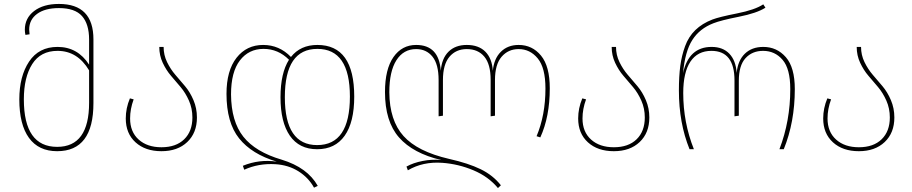

<svg xmlns="http://www.w3.org/2000/svg" viewBox="-20 -757 4629 974"><path d="M279 -737Q454 -737 454 -557V-234Q454 10 270 10Q176 10 127 -57.5Q78 -125 78 -253Q78 -370 127.5 -444.5Q177 -519 272 -519Q374 -519 432 -429V-556Q432 -635 396 -675.5Q360 -716 279 -716Q208 -716 168 -686.5Q128 -657 128 -607Q128 -599 130 -583L109 -580Q106 -594 106 -606Q106 -665 153 -701Q200 -737 279 -737ZM270 -12Q432 -12 432 -236V-400Q373 -499 272 -499Q186 -499 143.5 -432Q101 -365 101 -253Q101 -12 270 -12Z M810 -519Q810 -478 827.5 -442Q845 -406 869.5 -377.5Q894 -349 919 -319.5Q944 -290 961.5 -249Q979 -208 979 -161Q979 -83 930 -36.5Q881 10 799 10Q717 10 667.5 -35Q618 -80 618 -156Q618 -208 639 -258L658 -253Q640 -204 640 -156Q640 -88 683.5 -49Q727 -10 799 -10Q873 -10 914.5 -50.5Q956 -91 956 -161Q956 -207 938.5 -246.5Q921 -286 896.5 -315Q872 -344 847.5 -372.5Q823 -401 805.5 -438.5Q788 -476 788 -519Z M1403 -264Q1403 -386 1446 -454Q1391 -509 1317 -509Q1242 -509 1197 -450.5Q1152 -392 1152 -278Q1153 -141 1214.5 -63.5Q1276 14 1409 53Q1540 93 1592 186L1573 195Q1545 144 1494 112Q1443 80 1377 76Q1291 71 1219 104L1212 84Q1295 50 1384 63Q1257 25 1193 -55Q1129 -135 1129 -281Q1129 -399 1180 -464Q1231 -529 1315 -529Q1397 -529 1456 -468Q1504 -529 1590 -529Q1777 -529 1777 -267Q1777 -137 1728.5 -68.5Q1680 0 1589 0Q1498 0 1450.5 -68.5Q1403 -137 1403 -264ZM1425 -264Q1425 -21 1589 -21Q1755 -21 1755 -267Q1755 -509 1590 -509Q1425 -509 1425 -264Z M2611 -529Q2680 -529 2724.5 -475Q2769 -421 2769 -309Q2769 -165 2721 -60L2702 -66Q2747 -173 2747 -308Q2747 -413 2708 -460.5Q2669 -508 2611 -508Q2558 -508 2524.5 -469Q2491 -430 2491 -351V-170L2469 -167V-352Q2469 -431 2437 -469.5Q2405 -508 2348 -508Q2293 -508 2260 -469Q2227 -430 2227 -351V-170L2205 -167V-351Q2205 -431 2174 -469.5Q2143 -508 2091 -508Q2027 -508 1991 -451.5Q1955 -395 1955 -289Q1956 -146 2027 -67Q2098 12 2258 49Q2356 71 2418.5 101.5Q2481 132 2521 183L2506 197Q2458 139 2382 107Q2306 75 2224 69Q2125 62 2049 107L2042 88Q2076 69 2124 59.5Q2172 50 2219 55Q2075 21 2004 -60Q1933 -141 1933 -290Q1933 -406 1976 -467.5Q2019 -529 2091 -529Q2207 -529 2216 -398Q2221 -461 2255.5 -495Q2290 -529 2348 -529Q2408 -529 2442 -495Q2476 -461 2480 -398Q2486 -460 2521 -494.5Q2556 -529 2611 -529Z M3105 -519Q3105 -478 3122.5 -442Q3140 -406 3164.5 -377.5Q3189 -349 3214 -319.5Q3239 -290 3256.5 -249Q3274 -208 3274 -161Q3274 -83 3225 -36.5Q3176 10 3094 10Q3012 10 2962.5 -35Q2913 -80 2913 -156Q2913 -208 2934 -258L2953 -253Q2935 -204 2935 -156Q2935 -88 2978.5 -49Q3022 -10 3094 -10Q3168 -10 3209.5 -50.5Q3251 -91 3251 -161Q3251 -207 3233.5 -246.5Q3216 -286 3191.5 -315Q3167 -344 3142.5 -372.5Q3118 -401 3100.5 -438.5Q3083 -476 3083 -519Z M3478 0Q3424 -133 3424 -298Q3424 -370 3431 -422.5Q3438 -475 3455.5 -523Q3473 -571 3507.5 -604.5Q3542 -638 3594 -658Q3628 -671 3719 -689Q3810 -707 3852 -735L3863 -718Q3819 -690 3728 -672Q3637 -654 3599 -639Q3529 -612 3492 -554Q3455 -496 3445 -386Q3474 -519 3590 -519Q3647 -519 3680 -484.5Q3713 -450 3717 -387Q3723 -450 3758.5 -484.5Q3794 -519 3852 -519Q3921 -519 3966.5 -467Q4012 -415 4012 -305Q4012 -138 3956 0H3934Q3989 -143 3989 -305Q3989 -408 3950 -453.5Q3911 -499 3851 -499Q3796 -499 3762 -462Q3728 -425 3728 -347V-170L3706 -167V-349Q3706 -499 3589 -499Q3519 -499 3482.5 -444.5Q3446 -390 3446 -285Q3446 -136 3500 0Z M4348 -519Q4348 -478 4365.5 -442Q4383 -406 4407.5 -377.5Q4432 -349 4457 -319.5Q4482 -290 4499.5 -249Q4517 -208 4517 -161Q4517 -83 4468 -36.5Q4419 10 4337 10Q4255 10 4205.5 -35Q4156 -80 4156 -156Q4156 -208 4177 -258L4196 -253Q4178 -204 4178 -156Q4178 -88 4221.5 -49Q4265 -10 4337 -10Q4411 -10 4452.5 -50.5Q4494 -91 4494 -161Q4494 -207 4476.5 -246.5Q4459 -286 4434.5 -315Q4410 -344 4385.5 -372.5Q4361 -401 4343.5 -438.5Q4326 -476 4326 -519Z"/></svg>

Font: FiraGO Thin
Style: Regular
Weight: 100
Designer: bBox Type
Foundry: bBox Type GmbH
Version: Version 1.001;PS 001.001;hotconv 1.0.88;makeotf.lib2.5.64775